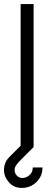

<svg xmlns="http://www.w3.org/2000/svg" viewBox="-26 -720 260 940"><path d="M75 0V-700H138.5V0ZM80.5 200Q41.5 200 17.5 172.5Q-6.5 145 -6.5 111.5Q-6.5 95 -0.2 78.8Q6 62.5 19.5 49L103.5 -35L138.5 0Q100 38.5 80 58.5Q60 78.5 52.8 89.5Q45.5 100.5 45.5 113Q45.5 127 55.5 138.8Q65.5 150.5 83 151.5Q102 151.5 118.2 137.5Q134.5 123.5 134.5 100H182Q182 142.5 152.5 171.2Q123 200 80.5 200Z"/></svg>

Font: Urbanist Light
Style: Regular
Weight: 300
Designer: Corey Hu
Foundry: Corey Hu
Version: Version 1.330; ttfautohint (v1.8.4.7-5d5b)